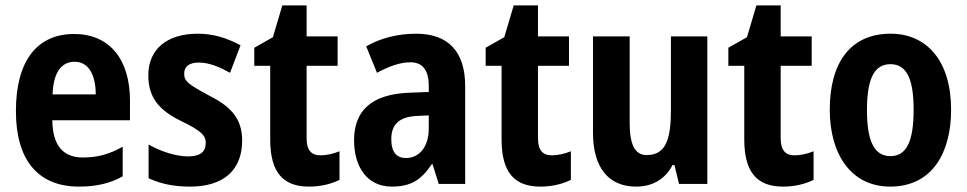

<svg xmlns="http://www.w3.org/2000/svg" viewBox="-20 -682 3585 712"><path d="M255 -556C117 -556 39 -456 39 -270C39 -92 118 10 273 10C338 10 388 -2 435 -28V-138C384 -109 340 -98 287 -98C213 -98 175 -144 174 -236H462V-309C462 -462 386 -556 255 -556ZM257 -453C308 -453 335 -405 335 -332H175C178 -417 210 -453 257 -453Z M878 -161C878 -249 828 -291 753 -329C677 -370 663 -381 663 -409C663 -435 681 -450 717 -450C757 -450 795 -433 833 -412L872 -514C820 -542 770 -557 713 -557C600 -557 530 -500 530 -403C530 -319 571 -273 650 -234C731 -195 743 -178 743 -151C743 -119 722 -102 678 -102C630 -102 573 -122 531 -146V-21C577 0 625 10 685 10C808 10 878 -50 878 -161Z M1168 -106C1134 -106 1117 -126 1117 -169V-438H1232V-547H1117V-662H1027L992 -544L923 -505V-438H982V-165C982 -41 1031 10 1126 10C1170 10 1209 0 1239 -15V-121C1214 -111 1190 -106 1168 -106Z M1523 -557C1454 -557 1389 -540 1338 -510L1378 -412C1424 -437 1465 -451 1502 -451C1547 -451 1570 -422 1570 -363V-341L1494 -338C1363 -332 1293 -276 1293 -162C1293 -65 1340 10 1433 10C1505 10 1543 -16 1581 -73H1584L1607 0H1705V-363C1705 -492 1641 -557 1523 -557ZM1526 -252 1570 -254V-205C1570 -137 1534 -96 1486 -96C1451 -96 1431 -117 1431 -166C1431 -219 1459 -249 1526 -252Z M2026 -106C1992 -106 1975 -126 1975 -169V-438H2090V-547H1975V-662H1885L1850 -544L1781 -505V-438H1840V-165C1840 -41 1889 10 1984 10C2028 10 2067 0 2097 -15V-121C2072 -111 2048 -106 2026 -106Z M2603 -547H2468V-275C2468 -167 2450 -107 2378 -107C2333 -107 2315 -148 2315 -228V-547H2179V-190C2179 -61 2236 10 2339 10C2398 10 2446 -16 2474 -70H2481L2498 0H2603Z M2926 -106C2892 -106 2875 -126 2875 -169V-438H2990V-547H2875V-662H2785L2750 -544L2681 -505V-438H2740V-165C2740 -41 2789 10 2884 10C2928 10 2967 0 2997 -15V-121C2972 -111 2948 -106 2926 -106Z M3507 -275C3507 -456 3417 -557 3283 -557C3130 -557 3057 -445 3057 -275C3057 -112 3135 10 3281 10C3436 10 3507 -114 3507 -275ZM3195 -273C3195 -388 3221 -444 3282 -444C3343 -444 3368 -388 3368 -275C3368 -160 3343 -103 3282 -103C3221 -103 3195 -161 3195 -273Z"/></svg>

Font: Noto Sans Arabic UI Cn
Style: Bold
Weight: 700
Width: 3
Designer: Monotype Design Team, Nadine Chahine and Nizar Qandah
Foundry: Monotype Imaging Inc.
Version: Version 2.010